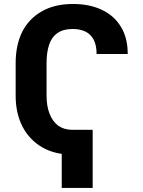

<svg xmlns="http://www.w3.org/2000/svg" viewBox="-20 -757 710 952"><path d="M338.9 -113.3Q338.9 -83 338.9 9.8Q252.9 9.8 189.5 -26.4Q126 -63.5 91.8 -128.9Q57.6 -195.3 57.6 -282.2Q57.6 -335.9 57.6 -444.3Q57.6 -532.2 89.8 -598.6Q123 -664.1 186.5 -700.2Q250 -737.3 341.8 -737.3Q422.9 -737.3 483.4 -709Q544.9 -680.7 579.1 -625Q613.3 -570.3 613.3 -489.3Q562.5 -489.3 459 -489.3Q459 -532.2 444.3 -560.5Q429.7 -587.9 403.3 -600.6Q376 -613.3 340.8 -613.3Q293 -613.3 264.6 -592.8Q235.4 -572.3 223.6 -535.2Q210.9 -497.1 210.9 -445.3Q210.9 -390.6 210.9 -282.2Q210.9 -231.4 225.6 -193.4Q240.2 -155.3 268.6 -133.8Q297.9 -113.3 338.9 -113.3ZM439.5 -113.3Q439.5 -42 439.5 174.8Q401.4 174.8 286.1 174.8Q286.1 102.5 286.1 -113.3Q324.2 -113.3 439.5 -113.3Z"/></svg>

Font: DeepSea
Style: Bold
Weight: 700
Designer: Stem
Version: Version 3.019;git-0a5106e0b